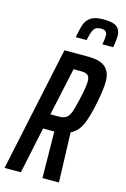

<svg xmlns="http://www.w3.org/2000/svg" viewBox="-140 -962 670 1023"><g transform="rotate(15 195.0 -450.5)"><path d="M140 -688H270Q338 -688 367 -661.5Q396 -635 396 -584Q396 -546 382 -472Q365 -385 345.5 -340Q326 -295 285 -274L294 0H203L200 -256H194H138L84 0H-6ZM288 -465Q303 -531 303 -559Q303 -583 292.5 -593Q282 -603 256 -603H213L156 -339H202Q229 -339 243.5 -349.5Q258 -360 267 -385Q276 -410 288 -465ZM394 -834Q394 -813 387 -771H327Q333 -801 333 -821Q333 -850 299 -850Q270 -850 259.5 -832.5Q249 -815 240 -771H180Q190 -823 198.5 -846.5Q207 -870 230 -885.5Q253 -901 299 -901Q352 -901 373 -884.5Q394 -868 394 -834Z"/></g></svg>

Font: Saira Ultra Condensed SemiBold
Style: Italic
Weight: 600
Width: 1
Italic angle: -12°
Designer: Hector Gatti with collaboration of the Omnibus-Type team
Foundry: Omnibus-Type
Version: Version 1.001; ttfautohint (v1.8)